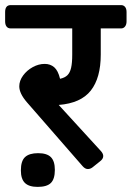

<svg xmlns="http://www.w3.org/2000/svg" viewBox="-51 -650 518 756"><path d="M0 0ZM447.3 -602.5V-565.9Q447.3 -553.2 441.4 -545.7Q435.5 -538.1 425.8 -538.1H345.7V-435.1Q345.7 -343.3 306.6 -293.5Q267.6 -243.7 180.2 -236.8L347.2 -54.2Q355.5 -44.4 355.5 -35.6Q355.5 -24.4 343.3 -15.1L313.5 8.8Q304.7 15.6 294.9 15.6Q284.2 15.6 274.4 4.4L54.7 -247.6Q24.9 -282.2 24.9 -310.1Q24.9 -332 39.8 -352.5Q54.7 -373 77.9 -385.7Q101.1 -398.4 125 -398.4Q147 -398.4 162.4 -385.3Q177.7 -372.1 185.5 -339.8Q204.1 -343.8 214.4 -353.8Q224.6 -363.8 229 -383.1Q233.4 -402.3 233.4 -435.1V-538.1H-8.8Q-19.5 -538.1 -25.1 -545.4Q-30.8 -552.7 -30.8 -565.9V-602.5Q-30.8 -629.9 -8.8 -629.9H425.8Q435.5 -629.9 441.4 -622.8Q447.3 -615.7 447.3 -602.5ZM31.2 21Q31.2 -16.6 47.9 -31.7Q64.5 -46.9 99.1 -46.9Q133.8 -46.9 149.4 -31.2Q165 -15.6 165 19Q165 54.7 149.4 70.3Q133.8 85.9 97.2 85.9Q63 85.9 47.1 70.3Q31.2 54.7 31.2 21Z"/></svg>

Font: Jaldi
Style: Bold
Weight: 400
Designer: Pablo Cosgaya and Nicolas Silva
Foundry: Omnibus-Type
Version: Version 1.007